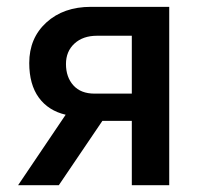

<svg xmlns="http://www.w3.org/2000/svg" viewBox="-20 -544 584 564"><path d="M33.2 0 172.9 -207Q122.1 -218.8 94 -257.3Q65.9 -295.9 65.9 -358.9Q65.9 -432.1 116.2 -478Q166.5 -523.9 247.1 -523.9H477.1V0H367.2V-189H280.8L152.8 0ZM257.8 -269H367.2V-439H265.1Q223.6 -439 198.7 -416Q173.8 -393.1 173.8 -356Q173.8 -317.4 195.6 -293.2Q217.3 -269 257.8 -269Z"/></svg>

Font: Rawline SemiBold
Style: Regular
Weight: 600
Designer: Matt McInerney, Pablo Impallari, Rodrigo Fuenzalida
Foundry: Matt McInerney, Pablo Impallari, Rodrigo Fuenzalida
Version: Version 4.020;PS 004.020;hotconv 1.0.88;makeotf.lib2.5.64775